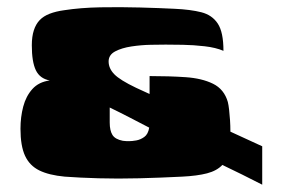

<svg xmlns="http://www.w3.org/2000/svg" viewBox="-20 -484 772 525"><path d="M697 21Q670 7 642.5 -6.5Q615 -20 588 -33Q573 -17 546 -10Q519 -3 478 -1Q419 2 360.5 3.5Q302 5 249.5 3.5Q197 2 157 -1Q114 -5 87.5 -18Q61 -31 48.5 -58Q36 -85 36 -132Q36 -164 43.5 -192.5Q51 -221 68.5 -240.5Q86 -260 116 -264Q89 -269 78 -292Q67 -315 67 -360Q67 -384 72.5 -401Q78 -418 88.5 -429Q99 -440 116 -446.5Q133 -453 155 -456Q200 -463 254.5 -464Q309 -465 363 -463.5Q417 -462 457 -460Q501 -458 530.5 -450.5Q560 -443 575.5 -419.5Q591 -396 591 -345Q570 -354 539.5 -357.5Q509 -361 480 -361.5Q451 -362 433 -362Q418 -362 392 -361.5Q366 -361 339.5 -357Q313 -353 295 -343.5Q277 -334 277 -316Q277 -297 292.5 -281Q308 -265 352 -244L389 -227V-276Q442 -276 487 -273Q532 -270 562.5 -255Q593 -240 603 -205Q605 -197 606.5 -183.5Q608 -170 609 -155Q610 -140 610 -124L697 -84ZM280 -190Q280 -183 280 -176Q280 -169 280 -162.5Q280 -156 280 -149Q280 -127 287.5 -115Q295 -103 316 -99Q319 -99 321.5 -98.5Q324 -98 327 -98Q330 -98 333 -98Q341 -98 352.5 -100Q364 -102 374.5 -109.5Q385 -117 388 -135Q361 -149 334 -163Q307 -177 280 -190Z"/></svg>

Font: Genos Thin Black
Style: Regular
Weight: 900
Version: Version 1.010